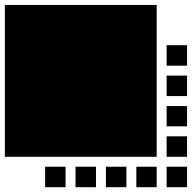

<svg xmlns="http://www.w3.org/2000/svg" viewBox="-20 -703 790 790"><path d="M0 -682.6H624.6V-57.9H0ZM665.6 -16.9H749.7V67.2H665.6ZM665.6 -142.1H749.7V-57.9H665.6ZM665.6 -266.7H749.7Q749.7 -267.2 749.7 -183.1H665.6ZM665.6 -391.8H749.7V-307.7H665.6ZM665.6 -516.9H749.7V-432.8H665.6ZM541 -16.9Q540.5 -16.9 624.6 -16.9V67.2H541ZM415.9 -16.9H500V67.2H415.9ZM290.8 -16.9H374.9V67.2H290.8ZM165.6 -16.9H249.7V67.2H165.6Z"/></svg>

Font: FiraCode Nerd Font
Style: Regular
Weight: 400
Designer: Carrois Corporate, Edenspiekermann AG, Nikita Prokopov
Foundry: Carrois Corporate, Edenspiekermann AG, Nikita Prokopov
Version: Version 6.002;Nerd Fonts 2.2.2